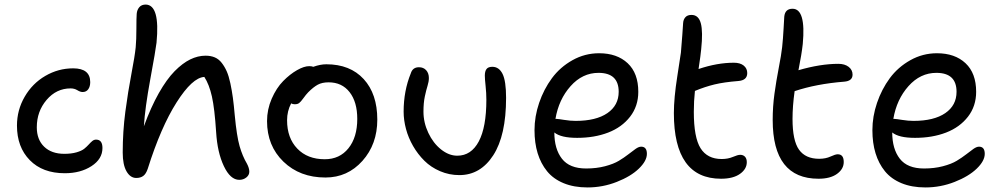

<svg xmlns="http://www.w3.org/2000/svg" viewBox="-20 -779 4420 851"><path d="M267.1 -11.2Q168.9 -11.2 112.1 -69.1Q55.2 -127 55.2 -222.2Q55.2 -291.5 89.4 -350.3Q123.5 -409.2 180.9 -442.6Q238.3 -476.1 304.2 -476.1Q379.9 -476.1 379.9 -415Q379.9 -395.5 371.1 -383.3Q362.3 -371.1 346.2 -371.1Q335.9 -371.1 322.8 -379.2Q309.6 -387.2 293 -387.2Q230 -387.2 186.5 -336.2Q143.1 -285.2 143.1 -214.8Q143.1 -160.2 175.8 -128.7Q208.5 -97.2 265.1 -97.2Q296.4 -97.2 319.1 -103.8Q341.8 -110.4 353.3 -119.6Q364.7 -128.9 372.8 -137.9Q380.9 -147 388.7 -153.6Q396.5 -160.2 405.8 -160.2Q434.1 -160.2 434.1 -123Q434.1 -74.2 385.5 -42.7Q336.9 -11.2 267.1 -11.2Z M584 9.8Q557.6 9.8 540.8 -19.5Q523.9 -48.8 523.9 -103Q523.9 -195.3 535.6 -284.2Q547.4 -373 562.5 -451.9Q577.6 -530.8 581.5 -569.8Q584.5 -602.5 584.5 -651.1Q584.5 -699.7 585.9 -717.8Q587.4 -735.4 597.4 -747.1Q607.4 -758.8 626 -758.8Q689.9 -757.3 673.8 -589.8Q669.9 -556.6 646.2 -428.2Q622.6 -299.8 617.7 -219.2Q648.9 -304.2 683.8 -366Q718.8 -427.7 753.9 -463.4Q789.1 -499 823 -515.6Q856.9 -532.2 891.6 -532.2Q914.1 -532.2 931.9 -524.7Q949.7 -517.1 962.6 -500.5Q975.6 -483.9 984.9 -462.9Q994.1 -441.9 1001 -409.9Q1007.8 -377.9 1012.2 -345.5Q1016.6 -313 1020.5 -268.1Q1029.3 -175.3 1042 -131.1Q1054.7 -86.9 1074.7 -53.2Q1085 -33.7 1085 -18.1Q1085 -2.9 1071.8 7.6Q1058.6 18.1 1040.5 18.1Q1001 18.1 972.2 -42.7Q943.4 -103.5 938 -192.9Q931.2 -298.3 919.2 -351.6Q907.2 -404.8 885.7 -438Q832.5 -435.1 762.7 -325.2Q692.9 -215.3 634.8 -30.8Q627 -7.8 614.7 1Q602.5 9.8 584 9.8Z M1422.4 7.8Q1309.1 7.8 1236.3 -62.5Q1163.6 -132.8 1163.6 -242.2Q1163.6 -293.9 1184.3 -341.6Q1205.1 -389.2 1235.1 -419.7Q1265.1 -450.2 1296.4 -468Q1327.6 -485.8 1350.6 -485.8Q1361.3 -485.8 1368.7 -482.9Q1399.9 -494.1 1426.3 -494.1Q1531.7 -494.1 1592 -428.5Q1652.3 -362.8 1652.3 -249Q1652.3 -139.6 1586.4 -65.9Q1520.5 7.8 1422.4 7.8ZM1252.4 -246.1Q1252.4 -167.5 1297.6 -120.4Q1342.8 -73.2 1419.4 -73.2Q1485.4 -73.2 1524.4 -121.8Q1563.5 -170.4 1563.5 -252Q1563.5 -327.1 1529.5 -370.6Q1495.6 -414.1 1436.5 -414.1Q1407.7 -414.1 1388.4 -403.6Q1369.1 -393.1 1346.2 -370.1Q1335.9 -359.4 1324.5 -343.5Q1313 -327.6 1305.9 -322.3Q1298.8 -316.9 1286.6 -316.9Q1276.9 -316.9 1270.5 -320.8Q1252.4 -286.6 1252.4 -246.1Z M2016.1 -2.9Q1970.7 -2.9 1930.4 -20.3Q1890.1 -37.6 1861.1 -66.4Q1832 -95.2 1811 -131.6Q1790 -168 1779.5 -207.3Q1769 -246.6 1769 -284.2Q1769 -376 1800.8 -454.1Q1809.1 -481 1836.9 -481Q1856.9 -481 1868.9 -467.8Q1880.9 -454.6 1880.9 -433.1Q1880.9 -417.5 1875 -398.7Q1869.1 -379.9 1863 -351.6Q1856.9 -323.2 1856.9 -284.2Q1856.9 -235.8 1878.4 -190.2Q1899.9 -144.5 1934.8 -116.7Q1969.7 -88.9 2006.8 -88.9Q2068.4 -88.9 2102.1 -152.1Q2135.7 -215.3 2135.7 -336.9Q2135.7 -366.7 2132.3 -398.2Q2128.9 -429.7 2128.9 -443.8Q2128.9 -463.4 2136.5 -473.1Q2144 -482.9 2162.1 -482.9Q2191.9 -482.9 2207.5 -451.4Q2223.1 -419.9 2223.1 -345.2Q2223.1 -178.7 2166.3 -90.8Q2109.4 -2.9 2016.1 -2.9Z M2584 51.8Q2523.9 51.8 2478.3 33Q2432.6 14.2 2404.8 -20Q2377 -54.2 2363 -99.9Q2349.1 -145.5 2349.1 -202.1Q2349.1 -262.7 2369.6 -323Q2390.1 -383.3 2426.3 -432.4Q2462.4 -481.4 2517.3 -512.2Q2572.3 -543 2635.3 -543Q2714.8 -543 2762 -498.8Q2809.1 -454.6 2809.1 -372.1Q2809.1 -308.6 2772.7 -261.7Q2736.3 -214.8 2675.5 -191.4Q2614.7 -168 2538.1 -168Q2465.8 -168 2437 -191.9Q2437 -118.7 2470.7 -75.4Q2504.4 -32.2 2578.1 -32.2Q2623.5 -32.2 2661.6 -42.2Q2699.7 -52.2 2723.1 -66.4Q2746.6 -80.6 2764.6 -94.7Q2782.7 -108.9 2796.9 -118.9Q2811 -128.9 2821.8 -128.9Q2847.2 -128.9 2847.2 -97.2Q2847.2 -65.9 2811.5 -31.5Q2775.9 2.9 2713.6 27.3Q2651.4 51.8 2584 51.8ZM2446.8 -252Q2453.6 -252 2480.7 -247.6Q2507.8 -243.2 2531.2 -243.2Q2622.1 -243.2 2672.1 -277.6Q2722.2 -312 2722.2 -372.1Q2722.2 -456.1 2632.8 -456.1Q2561.5 -456.1 2509 -397.2Q2456.5 -338.4 2441.9 -252Z M3175.8 13.2Q2966.8 13.2 2966.8 -277.8Q2966.8 -344.2 2981.9 -440.4Q2997.1 -536.6 2998 -545.9Q3001.5 -582 3004.2 -624Q3006.8 -666 3007.8 -676.8Q3008.8 -692.4 3017.8 -702.6Q3026.9 -712.9 3044.9 -712.9Q3076.2 -712.9 3086.2 -675.8Q3096.2 -638.7 3087.9 -561Q3085.9 -537.1 3076.2 -473.1Q3158.7 -501 3232.9 -501Q3260.7 -501 3276.4 -488.3Q3292 -475.6 3292 -455.1Q3292 -422.9 3252 -419.9Q3189.9 -415 3147.2 -404.8Q3104.5 -394.5 3060.1 -376Q3055.2 -331.1 3055.2 -283.2Q3055.2 -169.4 3085.2 -121.8Q3115.2 -74.2 3178.7 -74.2Q3206.5 -74.2 3228.3 -83.5Q3250 -92.8 3260.7 -92.8Q3274.4 -92.8 3282.2 -84.2Q3290 -75.7 3290 -60.1Q3290 -29.8 3259.8 -8.3Q3229.5 13.2 3175.8 13.2Z M3607.9 13.2Q3404.8 13.2 3404.8 -247.1Q3404.8 -306.6 3412.6 -363.3Q3420.4 -419.9 3431.6 -477.8Q3442.9 -535.6 3446.8 -570.8Q3450.7 -607.9 3453.1 -652.3Q3455.6 -696.8 3456.1 -705.1Q3459.5 -740.2 3492.7 -740.2Q3552.7 -740.2 3538.1 -584Q3533.2 -539.1 3519 -467.8Q3616.2 -496.1 3695.8 -496.1Q3724.1 -496.1 3741.5 -482.7Q3758.8 -469.2 3758.8 -448.2Q3758.8 -419.9 3721.7 -417Q3598.1 -407.2 3502 -375Q3492.7 -308.1 3492.7 -252Q3492.7 -155.8 3521.5 -115.5Q3550.3 -75.2 3610.8 -75.2Q3639.6 -75.2 3661.1 -85.2Q3682.6 -95.2 3692.9 -95.2Q3719.7 -95.2 3719.7 -61Q3719.7 -29.8 3689.9 -8.3Q3660.2 13.2 3607.9 13.2Z M4081.5 51.8Q4021.5 51.8 3975.8 33Q3930.2 14.2 3902.3 -20Q3874.5 -54.2 3860.6 -99.9Q3846.7 -145.5 3846.7 -202.1Q3846.7 -262.7 3867.2 -323Q3887.7 -383.3 3923.8 -432.4Q3960 -481.4 4014.9 -512.2Q4069.8 -543 4132.8 -543Q4212.4 -543 4259.5 -498.8Q4306.6 -454.6 4306.6 -372.1Q4306.6 -308.6 4270.3 -261.7Q4233.9 -214.8 4173.1 -191.4Q4112.3 -168 4035.6 -168Q3963.4 -168 3934.6 -191.9Q3934.6 -118.7 3968.3 -75.4Q4002 -32.2 4075.7 -32.2Q4121.1 -32.2 4159.2 -42.2Q4197.3 -52.2 4220.7 -66.4Q4244.1 -80.6 4262.2 -94.7Q4280.3 -108.9 4294.4 -118.9Q4308.6 -128.9 4319.3 -128.9Q4344.7 -128.9 4344.7 -97.2Q4344.7 -65.9 4309.1 -31.5Q4273.4 2.9 4211.2 27.3Q4148.9 51.8 4081.5 51.8ZM3944.3 -252Q3951.2 -252 3978.3 -247.6Q4005.4 -243.2 4028.8 -243.2Q4119.6 -243.2 4169.7 -277.6Q4219.7 -312 4219.7 -372.1Q4219.7 -456.1 4130.4 -456.1Q4059.1 -456.1 4006.6 -397.2Q3954.1 -338.4 3939.5 -252Z"/></svg>

Font: Shantell Sans Irregular
Style: Regular
Weight: 400
Designer: Stephen Nixon, Anya Danilova, Shantell Martin
Foundry: Arrow Type
Version: Version 1.006;[9816181b4]